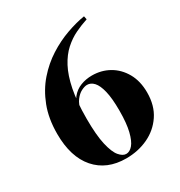

<svg xmlns="http://www.w3.org/2000/svg" viewBox="-173 -845 922 981"><g transform="rotate(-30 288.0 -354.5)"><path d="M464 -723 468 -703Q431 -691 394.5 -673.5Q358 -656 325 -626.5Q292 -597 267 -550Q242 -503 228 -433Q214 -363 214 -263Q214 -166 227 -109.5Q240 -53 260 -29.5Q280 -6 300 -6Q321 -6 339 -27Q357 -48 368.5 -94.5Q380 -141 380 -216Q380 -288 369.5 -331Q359 -374 341.5 -393Q324 -412 302 -412Q287 -412 267.5 -402Q248 -392 231.5 -370Q215 -348 208 -310L198 -317Q205 -363 227 -390Q249 -417 280.5 -429Q312 -441 347 -441Q403 -441 448.5 -415Q494 -389 521.5 -340.5Q549 -292 549 -225Q549 -148 513 -94.5Q477 -41 418 -13.5Q359 14 289 14Q175 14 110 -60.5Q45 -135 45 -271Q45 -361 72 -431Q99 -501 144 -552.5Q189 -604 244 -639Q299 -674 356.5 -694.5Q414 -715 464 -723Z"/></g></svg>

Font: Playfair Display ExtraBold
Style: Regular
Weight: 800
Designer: Claus Eggers Sørensen
Foundry: Claus Eggers Sørensen
Version: Version 1.203